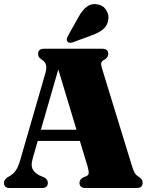

<svg xmlns="http://www.w3.org/2000/svg" viewBox="-21 -945 742 965"><path d="M219.5 -26.5Q219.5 0 190.5 0H28Q-1 0 -1 -26.5Q-1 -41 15.5 -53L25.5 -59Q41 -66.5 55.2 -84Q69.5 -101.5 80.5 -140L207 -577Q214.5 -604.5 210.2 -618.8Q206 -633 192.5 -642.5Q181.5 -650 176 -656.5Q170.5 -663 170.5 -673.5Q170.5 -700 200 -700H493Q523 -700 523 -673.5Q523 -654.5 500.5 -643Q490 -637.5 487.8 -628.8Q485.5 -620 492.5 -598.5L640 -118Q648.5 -88.5 656.5 -75.8Q664.5 -63 676.5 -56.5Q696 -44.5 696 -26.5Q696 0 666 0H408.5Q378.5 0 378.5 -26.5Q378.5 -43.5 398 -53.5L412.5 -59.5Q422.5 -63.5 424.5 -72.5Q426.5 -81.5 420 -105.5L380.5 -236.5H168.5L143.5 -149Q132 -110.5 146 -89.8Q160 -69 189 -58.5L201.5 -53Q219.5 -43.5 219.5 -26.5ZM184.5 -293H363.5L272 -596ZM374 -860Q392 -893 414.8 -910.8Q437.5 -928.5 467 -923.5Q497 -919 512 -895.5Q527 -872 523.5 -848Q519.5 -816.5 498 -798.5Q476.5 -780.5 443 -768.5L345.5 -732.5Q338 -729.5 330 -730Q322 -730.5 318 -736.5Q313.5 -742.5 315 -749.8Q316.5 -757 320.5 -764.5Z"/></svg>

Font: Fraunces 144pt S050 Black
Style: Regular
Weight: 900
Version: Version 1.000; ttfautohint (v1.8.3)